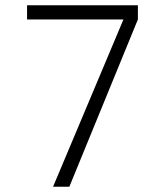

<svg xmlns="http://www.w3.org/2000/svg" viewBox="-20 -694 590 731"><path d="M505 -674V-620L244 17H182L450 -620H83V-674Z"/></svg>

Font: Biryani ExtraLight
Style: Regular
Weight: 275
Designer: Dan Reynolds and Mathieu Reguer
Foundry: Dan Reynolds and Mathieu Reguer
Version: Version 1.004; ttfautohint (v1.1) -l 5 -r 5 -G 72 -x 0 -D la